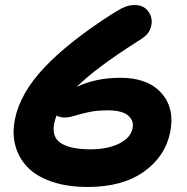

<svg xmlns="http://www.w3.org/2000/svg" viewBox="-20 -743 740 760"><path d="M327.1 -2.9Q247.1 -2.9 185.8 -23.7Q124.5 -44.4 89.4 -80.8Q54.2 -117.2 41 -165.8Q27.8 -214.4 39.1 -271Q60.1 -375.5 157.2 -477.5Q254.4 -579.6 425.8 -689Q459 -710 476.8 -716.6Q494.6 -723.1 514.2 -723.1Q547.9 -723.1 566.4 -698.5Q585 -673.8 579.1 -643.1Q575.2 -623.5 564.2 -609.9Q553.2 -596.2 522.9 -578.1Q360.8 -475.1 283.2 -398.9Q358.9 -435.1 457 -435.1Q564.5 -435.1 618.4 -375.2Q672.4 -315.4 653.8 -220.2Q634.3 -123.5 549.3 -63.2Q464.4 -2.9 327.1 -2.9ZM194.8 -255.9Q183.6 -199.7 221.9 -175.8Q260.3 -151.9 337.9 -151.9Q405.3 -151.9 451.4 -174.6Q497.6 -197.3 504.9 -235.8Q510.7 -265.1 487.3 -285.6Q463.9 -306.2 404.8 -306.2Q363.3 -306.2 330.8 -299.1Q298.3 -292 275.6 -284.9Q252.9 -277.8 235.8 -277.8Q215.8 -277.8 204.1 -286.1Q197.8 -270 194.8 -255.9Z"/></svg>

Font: Shantell Sans Bouncy
Style: Bold Italic
Weight: 700
Italic angle: -11.31°
Designer: Stephen Nixon, Anya Danilova, Shantell Martin
Foundry: Arrow Type
Version: Version 1.006;[9816181b4]